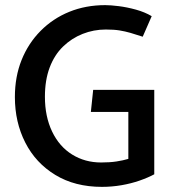

<svg xmlns="http://www.w3.org/2000/svg" viewBox="-20 -714 668 748"><path d="M334 -278H480V-95Q460 -89 434 -85Q408 -81 374 -81Q311 -81 261 -112Q211 -143 183 -201.5Q155 -260 155 -337Q155 -402 173.5 -451Q192 -500 225.5 -532.5Q259 -565 302 -582Q345 -599 392 -599Q424 -599 445.5 -595.5Q467 -592 488 -586Q509 -580 536 -571L571 -651Q544 -667 509.5 -676.5Q475 -686 443 -690Q411 -694 390 -694Q314 -694 250 -668Q186 -642 138 -593.5Q90 -545 64 -480Q38 -415 38 -336Q38 -238 78.5 -158.5Q119 -79 195.5 -32.5Q272 14 377 14Q416 14 453.5 7.5Q491 1 524 -10.5Q557 -22 581 -35V-364H343Z"/></svg>

Font: Catamaran Thin SemiBold
Style: Regular
Weight: 600
Version: Version 2.000